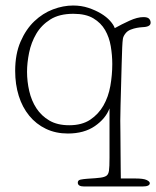

<svg xmlns="http://www.w3.org/2000/svg" viewBox="-20 -473 566 696"><path d="M396 -371Q421 -385 449.5 -398Q478 -411 500 -411Q515 -411 520.5 -405Q526 -399 526 -391Q526 -379 510 -376Q506 -375 496.5 -374.5Q487 -374 476 -372Q465 -370 453.5 -365.5Q442 -361 435 -352Q427 -342 425.5 -332.5Q424 -323 423 -301Q422 -276 421 -239.5Q420 -203 419 -164.5Q418 -126 417 -91.5Q416 -57 416 -36Q416 -22 416.5 8.5Q417 39 417 72Q417 105 417.5 134.5Q418 164 418 174H471Q500 174 511.5 179.5Q523 185 523 191Q523 203 496 203H285Q262 203 262 189Q262 180 272.5 178Q283 176 296 175Q330 173 344.5 171Q359 169 366 164Q373 159 375 146Q377 133 377 98V-80Q363 -43 324 -16Q285 11 226 11Q182 11 146.5 -6Q111 -23 86 -53.5Q61 -84 48 -125.5Q35 -167 35 -216Q35 -277 54.5 -322Q74 -367 104.5 -396Q135 -425 172 -439Q209 -453 245 -453Q275 -453 300.5 -444.5Q326 -436 346 -424Q366 -412 379 -397.5Q392 -383 396 -371ZM231 -19Q277 -19 307 -39Q337 -59 355 -90.5Q373 -122 380 -161.5Q387 -201 387 -241Q387 -273 381.5 -305.5Q376 -338 361 -364Q346 -390 318.5 -406.5Q291 -423 246 -423Q195 -423 162.5 -402.5Q130 -382 111.5 -350.5Q93 -319 85.5 -282Q78 -245 78 -213Q78 -178 86 -143Q94 -108 112 -80.5Q130 -53 159 -36Q188 -19 231 -19Z"/></svg>

Font: Life Savers
Style: Regular
Weight: 400
Designer: Pablo Impallari, Rodrigo Fuenzalida, Brenda Gallo
Foundry: Pablo Impallari, Rodrigo Fuenzalida, Brenda Gallo
Version: Version 3.001; ttfautohint (v0.95) -l 8 -r 50 -G 200 -x 14 -